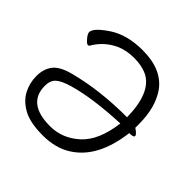

<svg xmlns="http://www.w3.org/2000/svg" viewBox="-183 -882 1070 1070"><g transform="rotate(45 351.5 -347.0)"><path d="M632 -377Q664 -356 664 -344Q664 -332 629 -332Q602 -112 468 -27Q398 18 297.5 18Q197 18 142 -12.5Q87 -43 62.5 -90Q38 -137 38 -191.5Q38 -246 65.5 -283Q93 -320 169 -340Q343 -386 558 -386Q555 -576 459 -626Q415 -648 354 -648Q293 -648 247 -628Q170 -593 128 -520Q126 -516 118 -516Q110 -516 91.5 -537.5Q73 -559 73 -572Q73 -605 153 -658.5Q233 -712 356 -712Q509 -712 576 -617Q632 -536 632 -404ZM110 -186Q110 -47 290 -47Q386 -47 461.5 -115.5Q537 -184 556 -335Q348 -326 216 -288Q155 -270 132.5 -248.5Q110 -227 110 -186Z"/></g></svg>

Font: Moon Stars Kai T
Style: Regular
Weight: 400
Designer: GuiWonder
Version: Version 1.101